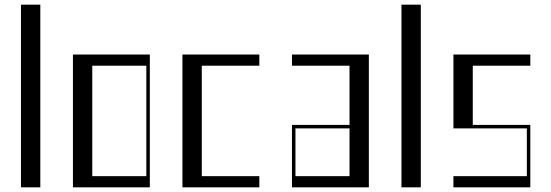

<svg xmlns="http://www.w3.org/2000/svg" viewBox="-20 -804 2366 824"><path d="M70 -784H153V0H70Z M293 -570H623V0H293ZM608 -48V-522H376V-48Z M763 -570H1093V-522H846V-48H1093V0H763Z M1233 -268H1480V-522H1233V-570H1563V0H1233ZM1480 -48V-253H1248V-48Z M1703 -784H1786V0H1703Z M1926 -48H2241V-253H1926V-570H2256V-522H2009V-268H2256V0H1926Z"/></svg>

Font: Facade Sud
Style: Regular
Weight: 100
Designer: Éléonore Fines
Foundry: Velvetyne Type Foundry
Version: Version 1.001;Glyphs 3.2 (3202)